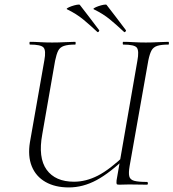

<svg xmlns="http://www.w3.org/2000/svg" viewBox="-20 -808 759 840"><path d="M281 12Q221 12 179 -12Q137 -36 119 -80.5Q101 -125 111 -186L174 -544Q182 -587 170.5 -600Q159 -613 111 -613Q109 -613 109 -619Q109 -625 111 -625Q131 -625 155.5 -623.5Q180 -622 208 -622Q237 -622 263.5 -623.5Q290 -625 309 -625Q311 -625 311 -619Q311 -613 309 -613Q277 -613 259.5 -607Q242 -601 234.5 -586Q227 -571 221 -542L165 -221Q146 -118 184 -65.5Q222 -13 304 -13Q356 -13 408 -39.5Q460 -66 530 -133L537 -125Q462 -52 402.5 -20Q343 12 281 12ZM502 0Q492 0 490.5 -3Q489 -6 490 -19L581 -542Q589 -585 579 -599Q569 -613 519 -613Q517 -613 517 -619Q517 -625 519 -625Q539 -625 564.5 -623.5Q590 -622 618 -622Q645 -622 671.5 -623.5Q698 -625 717 -625Q719 -625 719 -619Q719 -613 717 -613Q686 -613 668.5 -607.5Q651 -602 643 -587.5Q635 -573 629 -544L547 -81Q542 -52 545.5 -37Q549 -22 567 -17Q585 -12 623 -12Q627 -12 627 -6Q627 0 623 0Q604 0 585 -0.5Q566 -1 545 -1Q533 -1 523 -0.5Q513 0 502 0ZM522 -669Q491 -698 461.5 -722.5Q432 -747 391 -767Q386 -769 392.5 -773Q399 -777 410.5 -781Q422 -785 432.5 -787Q443 -789 446 -787Q468 -759 488 -732.5Q508 -706 530 -677Q533 -676 529.5 -670.5Q526 -665 522 -669ZM405 -669Q374 -698 344.5 -722.5Q315 -747 274 -767Q269 -769 275.5 -773Q282 -777 293.5 -781Q305 -785 315.5 -787Q326 -789 329 -787Q351 -759 371 -732.5Q391 -706 413 -677Q416 -676 412.5 -670.5Q409 -665 405 -669Z"/></svg>

Font: Cormorant Infant Light
Style: Italic
Weight: 300
Italic angle: -10°
Designer: Christian Thalmann (Catharsis Fonts)
Foundry: Catharsis Fonts
Version: Version 4.001